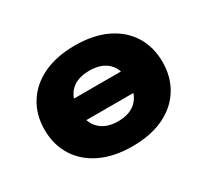

<svg xmlns="http://www.w3.org/2000/svg" viewBox="-110 -678 928 859"><g transform="rotate(-30 354.0 -249.0)"><path d="M354 11Q260 11 191.5 -21.5Q123 -54 86 -113Q49 -172 49 -249Q49 -327 86 -385.5Q123 -444 191 -476.5Q259 -509 354 -509Q449 -509 517 -476.5Q585 -444 621.5 -385.5Q658 -327 658 -249Q658 -172 621.5 -113Q585 -54 517 -21.5Q449 11 354 11ZM354 -118Q417 -118 450.5 -152.5Q484 -187 484 -249Q484 -312 450.5 -345.5Q417 -379 354 -379Q291 -379 257.5 -345.5Q224 -312 224 -249Q224 -187 258 -152.5Q292 -118 354 -118ZM180 -194V-305H528V-194Z"/></g></svg>

Font: Nunito Sans 10pt SemiExpanded Black
Style: Regular
Weight: 900
Width: 6
Designer: Vernon Adams
Foundry: Vernon Adams
Version: Version 3.101;gftools[0.9.27]